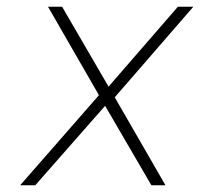

<svg xmlns="http://www.w3.org/2000/svg" viewBox="-20 -552 596 572"><path d="M431 0 286 -249 123 -532H165L315 -274L473 0ZM40 0 284 -279 296 -240 85 0ZM314 -253 300 -290 510 -532H556Z"/></svg>

Font: Exo Thin ExtraLight
Style: Italic
Weight: 250
Italic angle: -9°
Version: Version 2.000